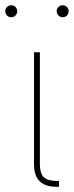

<svg xmlns="http://www.w3.org/2000/svg" viewBox="-65 -716 283 736"><path d="M151.4 0Q65.4 0 65.4 -85.9V-515.6H87.9V-85.9Q87.9 -51.8 102.5 -37.1Q117.2 -22.5 151.4 -22.5H161.1V0ZM-22 -649.9Q-31.2 -649.9 -38.1 -656.7Q-44.9 -663.6 -44.9 -672.9Q-44.9 -682.6 -38.1 -689.2Q-31.2 -695.8 -22 -695.8Q-12.2 -695.8 -5.6 -689.2Q1 -682.6 1 -672.9Q1 -663.6 -5.6 -656.7Q-12.2 -649.9 -22 -649.9ZM175.3 -649.9Q166 -649.9 159.2 -656.7Q152.3 -663.6 152.3 -672.9Q152.3 -682.6 159.2 -689.2Q166 -695.8 175.3 -695.8Q185.1 -695.8 191.7 -689.2Q198.2 -682.6 198.2 -672.9Q198.2 -663.6 191.7 -656.7Q185.1 -649.9 175.3 -649.9Z"/></svg>

Font: Inter Display Thin
Style: Regular
Weight: 100
Designer: Rasmus Andersson
Foundry: rsms
Version: Version 4.000;git-a52131595